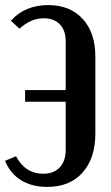

<svg xmlns="http://www.w3.org/2000/svg" viewBox="-28 -728 438 757"><path d="M348 -203Q348 -104 297.5 -47.5Q247 9 158 9Q98 9 55 -17.5Q12 -44 -8 -94L35 -112Q72 -43 142 -43Q184 -43 207.5 -68Q231 -93 231 -138V-327H71V-373H231V-565Q231 -608 208 -632Q185 -656 144 -656Q94 -656 49 -615L15 -646Q42 -677 79.5 -692.5Q117 -708 162 -708Q248 -708 298 -653.5Q348 -599 348 -504Z"/></svg>

Font: Moniqa ExtBd Paragraph
Style: Regular
Weight: 800
Designer: Rajesh Rajput
Foundry: Rajesh Rajput
Version: Version 1.000